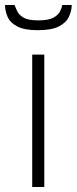

<svg xmlns="http://www.w3.org/2000/svg" viewBox="-55 -743 305 763"><path d="M73 0V-526H121V0ZM95 -623Q42 -623 13.5 -638Q-15 -653 -25 -676.5Q-35 -700 -35 -723H3Q7 -712 14 -697.5Q21 -683 39.5 -672.5Q58 -662 97 -662Q137 -662 156.5 -672.5Q176 -683 183.5 -697.5Q191 -712 192 -723H230Q230 -700 219 -676.5Q208 -653 179 -638Q150 -623 95 -623Z"/></svg>

Font: Archivo Thin
Style: Regular
Weight: 250
Designer: Hector Gatti
Foundry: Omnibus-Type
Version: Version 2.001